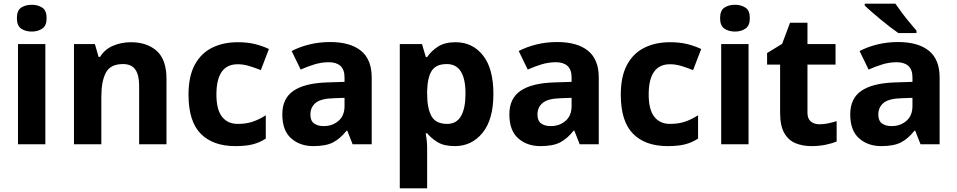

<svg xmlns="http://www.w3.org/2000/svg" viewBox="-20 -786 5214 1046"><path d="M153 -760Q186 -760 210 -744.5Q234 -729 234 -687Q234 -646 210 -630Q186 -614 153 -614Q119 -614 95.5 -630Q72 -646 72 -687Q72 -729 95.5 -744.5Q119 -760 153 -760ZM227 -546V0H78V-546Z M693 -556Q781 -556 834 -508.5Q887 -461 887 -356V0H738V-319Q738 -378 717 -407.5Q696 -437 650 -437Q582 -437 557 -390.5Q532 -344 532 -257V0H383V-546H497L517 -476H525Q551 -518 596.5 -537Q642 -556 693 -556Z M1262 10Q1140 10 1073.5 -57.5Q1007 -125 1007 -270Q1007 -370 1041 -433Q1075 -496 1135.5 -526Q1196 -556 1275 -556Q1331 -556 1372.5 -545Q1414 -534 1445 -519L1401 -404Q1366 -418 1335.5 -427Q1305 -436 1275 -436Q1159 -436 1159 -271Q1159 -189 1189.5 -150Q1220 -111 1275 -111Q1322 -111 1358 -123.5Q1394 -136 1428 -158V-31Q1394 -9 1356.5 0.5Q1319 10 1262 10Z M1778 -557Q1888 -557 1946.5 -509.5Q2005 -462 2005 -364V0H1901L1872 -74H1868Q1833 -30 1794 -10Q1755 10 1687 10Q1614 10 1566 -32.5Q1518 -75 1518 -163Q1518 -250 1579 -291.5Q1640 -333 1762 -337L1857 -340V-364Q1857 -407 1834.5 -427Q1812 -447 1772 -447Q1732 -447 1694 -435.5Q1656 -424 1618 -407L1569 -508Q1613 -531 1666.5 -544Q1720 -557 1778 -557ZM1799 -251Q1727 -249 1699 -225Q1671 -201 1671 -162Q1671 -128 1691 -113.5Q1711 -99 1743 -99Q1791 -99 1824 -127.5Q1857 -156 1857 -208V-253Z M2462 -556Q2554 -556 2611 -484.5Q2668 -413 2668 -274Q2668 -135 2609 -62.5Q2550 10 2458 10Q2399 10 2364 -11.5Q2329 -33 2307 -60H2299Q2307 -18 2307 20V240H2158V-546H2279L2300 -475H2307Q2329 -508 2366 -532Q2403 -556 2462 -556ZM2414 -437Q2356 -437 2332.5 -401Q2309 -365 2307 -291V-275Q2307 -196 2330.5 -153.5Q2354 -111 2416 -111Q2467 -111 2491.5 -153.5Q2516 -196 2516 -276Q2516 -437 2414 -437Z M3015 -557Q3125 -557 3183.5 -509.5Q3242 -462 3242 -364V0H3138L3109 -74H3105Q3070 -30 3031 -10Q2992 10 2924 10Q2851 10 2803 -32.5Q2755 -75 2755 -163Q2755 -250 2816 -291.5Q2877 -333 2999 -337L3094 -340V-364Q3094 -407 3071.5 -427Q3049 -447 3009 -447Q2969 -447 2931 -435.5Q2893 -424 2855 -407L2806 -508Q2850 -531 2903.5 -544Q2957 -557 3015 -557ZM3036 -251Q2964 -249 2936 -225Q2908 -201 2908 -162Q2908 -128 2928 -113.5Q2948 -99 2980 -99Q3028 -99 3061 -127.5Q3094 -156 3094 -208V-253Z M3617 10Q3495 10 3428.5 -57.5Q3362 -125 3362 -270Q3362 -370 3396 -433Q3430 -496 3490.5 -526Q3551 -556 3630 -556Q3686 -556 3727.5 -545Q3769 -534 3800 -519L3756 -404Q3721 -418 3690.5 -427Q3660 -436 3630 -436Q3514 -436 3514 -271Q3514 -189 3544.5 -150Q3575 -111 3630 -111Q3677 -111 3713 -123.5Q3749 -136 3783 -158V-31Q3749 -9 3711.5 0.5Q3674 10 3617 10Z M3984 -760Q4017 -760 4041 -744.5Q4065 -729 4065 -687Q4065 -646 4041 -630Q4017 -614 3984 -614Q3950 -614 3926.5 -630Q3903 -646 3903 -687Q3903 -729 3926.5 -744.5Q3950 -760 3984 -760ZM4058 -546V0H3909V-546Z M4444 -109Q4469 -109 4492 -114Q4515 -119 4538 -126V-15Q4514 -5 4478.5 2.5Q4443 10 4401 10Q4352 10 4313.5 -6Q4275 -22 4252.5 -61.5Q4230 -101 4230 -171V-434H4159V-497L4241 -547L4284 -662H4379V-546H4532V-434H4379V-171Q4379 -140 4397 -124.5Q4415 -109 4444 -109Z M4872 -557Q4982 -557 5040.5 -509.5Q5099 -462 5099 -364V0H4995L4966 -74H4962Q4927 -30 4888 -10Q4849 10 4781 10Q4708 10 4660 -32.5Q4612 -75 4612 -163Q4612 -250 4673 -291.5Q4734 -333 4856 -337L4951 -340V-364Q4951 -407 4928.5 -427Q4906 -447 4866 -447Q4826 -447 4788 -435.5Q4750 -424 4712 -407L4663 -508Q4707 -531 4760.5 -544Q4814 -557 4872 -557ZM4893 -251Q4821 -249 4793 -225Q4765 -201 4765 -162Q4765 -128 4785 -113.5Q4805 -99 4837 -99Q4885 -99 4918 -127.5Q4951 -156 4951 -208V-253ZM4858 -766Q4873 -744 4893.5 -716.5Q4914 -689 4935.5 -663.5Q4957 -638 4973 -619V-606H4874Q4855 -619 4829.5 -638.5Q4804 -658 4777.5 -680Q4751 -702 4728 -722Q4705 -742 4691 -756V-766Z"/></svg>

Font: Noto Sans Thaana
Style: Bold
Weight: 700
Designer: David Williams
Foundry: Google Inc.
Version: Version 3.001; ttfautohint (v1.8.4.7-5d5b)